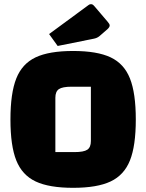

<svg xmlns="http://www.w3.org/2000/svg" viewBox="-20 -884 700 919"><path d="M30 0ZM330 -640Q445 -640 509.5 -609.5Q574 -579 602 -508.5Q630 -438 630 -312Q630 -186 602 -116Q574 -46 509.5 -15.5Q445 15 330 15Q215 15 150.5 -15.5Q86 -46 58 -116Q30 -186 30 -312Q30 -438 58 -508.5Q86 -579 150.5 -609.5Q215 -640 330 -640ZM336 -156Q381 -156 398 -167.5Q415 -179 415 -209V-469H323Q279 -469 262 -457.5Q245 -446 245 -416V-156ZM215 -721 404 -860Q409 -864 415 -864Q420 -864 423.5 -862Q427 -860 433 -853L496 -779Q505 -769 505 -762Q505 -754 494 -744L456 -711Q445 -702 430 -699L256 -664Z"/></svg>

Font: Changa Black
Style: Regular
Weight: 900
Designer: Eduardo Rodriguez Tunni
Foundry: Eduardo Rodriguez Tunni
Version: Version 2.001; ttfautohint (v1.5.10-5e6f)